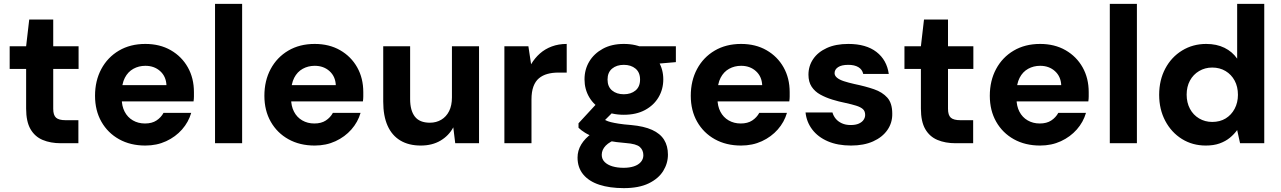

<svg xmlns="http://www.w3.org/2000/svg" viewBox="-20 -740 6617 992"><path d="M294 0Q241 0 200.5 -17Q160 -34 137.5 -73Q115 -112 115 -179V-384H30V-501H115L131 -639H255V-501H386V-384H255V-178Q255 -145 269.5 -132Q284 -119 319 -119H385V0Z M731 12Q654 12 595.5 -20.5Q537 -53 504 -111Q471 -169 471 -245Q471 -323 503.5 -383.5Q536 -444 594.5 -478.5Q653 -513 731 -513Q806 -513 862.5 -480.5Q919 -448 950.5 -392Q982 -336 982 -264Q982 -254 982 -241.5Q982 -229 980 -216H570V-300H840Q838 -345 807.5 -372.5Q777 -400 731 -400Q697 -400 669 -384.5Q641 -369 625 -338Q609 -307 609 -260V-230Q609 -192 624 -163Q639 -134 666.5 -118Q694 -102 729 -102Q765 -102 788.5 -117.5Q812 -133 825 -157H968Q954 -109 920.5 -71Q887 -33 838.5 -10.5Q790 12 731 12Z M1091 0V-720H1231V0Z M1606 12Q1529 12 1470.5 -20.5Q1412 -53 1379 -111Q1346 -169 1346 -245Q1346 -323 1378.5 -383.5Q1411 -444 1469.5 -478.5Q1528 -513 1606 -513Q1681 -513 1737.5 -480.5Q1794 -448 1825.5 -392Q1857 -336 1857 -264Q1857 -254 1857 -241.5Q1857 -229 1855 -216H1445V-300H1715Q1713 -345 1682.5 -372.5Q1652 -400 1606 -400Q1572 -400 1544 -384.5Q1516 -369 1500 -338Q1484 -307 1484 -260V-230Q1484 -192 1499 -163Q1514 -134 1541.5 -118Q1569 -102 1604 -102Q1640 -102 1663.5 -117.5Q1687 -133 1700 -157H1843Q1829 -109 1795.5 -71Q1762 -33 1713.5 -10.5Q1665 12 1606 12Z M2154 12Q2092 12 2048.5 -14Q2005 -40 1982.5 -90.5Q1960 -141 1960 -215V-501H2099V-228Q2099 -169 2123.5 -137.5Q2148 -106 2201 -106Q2234 -106 2260 -121.5Q2286 -137 2300.5 -166Q2315 -195 2315 -237V-501H2455V0H2332L2322 -82Q2299 -39 2256 -13.5Q2213 12 2154 12Z M2586 0V-501H2710L2724 -408Q2743 -440 2769.5 -463.5Q2796 -487 2831 -500Q2866 -513 2908 -513V-365H2864Q2834 -365 2808.5 -358Q2783 -351 2764.5 -335.5Q2746 -320 2736 -293Q2726 -266 2726 -226V0Z M3203 232Q3130 232 3076.5 214.5Q3023 197 2993.5 161.5Q2964 126 2964 74Q2964 38 2983 6.5Q3002 -25 3037.5 -50.5Q3073 -76 3125 -94L3175 -24Q3130 -9 3109.5 12.5Q3089 34 3089 60Q3089 82 3104 97Q3119 112 3144.5 119.5Q3170 127 3202 127Q3232 127 3255 119.5Q3278 112 3291 97Q3304 82 3304 62Q3304 36 3286 19.5Q3268 3 3213 -1Q3163 -5 3123.5 -12.5Q3084 -20 3054 -30.5Q3024 -41 3003 -54Q2982 -67 2969 -80V-103L3077 -220L3175 -189L3047 -61L3089 -130Q3099 -124 3109.5 -118.5Q3120 -113 3136 -109Q3152 -105 3177 -101Q3202 -97 3241 -94Q3307 -88 3349 -69Q3391 -50 3411 -18Q3431 14 3431 59Q3431 104 3406.5 143.5Q3382 183 3331.5 207.5Q3281 232 3203 232ZM3203 -147Q3140 -147 3094.5 -171.5Q3049 -196 3024.5 -237.5Q3000 -279 3000 -330Q3000 -381 3024.5 -422Q3049 -463 3094.5 -488Q3140 -513 3203 -513Q3267 -513 3312.5 -488Q3358 -463 3382.5 -422Q3407 -381 3407 -330Q3407 -279 3382.5 -237.5Q3358 -196 3312.5 -171.5Q3267 -147 3203 -147ZM3203 -253Q3240 -253 3263.5 -272.5Q3287 -292 3287 -329Q3287 -366 3263.5 -385.5Q3240 -405 3203 -405Q3166 -405 3142.5 -385.5Q3119 -366 3119 -329Q3119 -292 3142.5 -272.5Q3166 -253 3203 -253ZM3286 -403 3264 -501H3472V-419Z M3809 12Q3732 12 3673.5 -20.5Q3615 -53 3582 -111Q3549 -169 3549 -245Q3549 -323 3581.5 -383.5Q3614 -444 3672.5 -478.5Q3731 -513 3809 -513Q3884 -513 3940.5 -480.5Q3997 -448 4028.5 -392Q4060 -336 4060 -264Q4060 -254 4060 -241.5Q4060 -229 4058 -216H3648V-300H3918Q3916 -345 3885.5 -372.5Q3855 -400 3809 -400Q3775 -400 3747 -384.5Q3719 -369 3703 -338Q3687 -307 3687 -260V-230Q3687 -192 3702 -163Q3717 -134 3744.5 -118Q3772 -102 3807 -102Q3843 -102 3866.5 -117.5Q3890 -133 3903 -157H4046Q4032 -109 3998.5 -71Q3965 -33 3916.5 -10.5Q3868 12 3809 12Z M4377 12Q4308 12 4257 -10Q4206 -32 4176.5 -71Q4147 -110 4142 -159H4281Q4286 -141 4298 -126.5Q4310 -112 4329.5 -103Q4349 -94 4375 -94Q4401 -94 4417.5 -101.5Q4434 -109 4442 -121Q4450 -133 4450 -146Q4450 -166 4438 -176.5Q4426 -187 4403.5 -194Q4381 -201 4349 -208Q4314 -215 4280 -225.5Q4246 -236 4218 -251.5Q4190 -267 4173.5 -292Q4157 -317 4157 -354Q4157 -399 4181.5 -435Q4206 -471 4252 -492Q4298 -513 4363 -513Q4455 -513 4508.5 -471.5Q4562 -430 4572 -358H4440Q4435 -381 4415 -393Q4395 -405 4363 -405Q4328 -405 4310 -393Q4292 -381 4292 -362Q4292 -349 4304.5 -338.5Q4317 -328 4340 -320.5Q4363 -313 4394 -306Q4452 -294 4495.5 -279Q4539 -264 4564.5 -235.5Q4590 -207 4590 -153Q4591 -106 4565 -68.5Q4539 -31 4491 -9.5Q4443 12 4377 12Z M4917 0Q4864 0 4823.5 -17Q4783 -34 4760.5 -73Q4738 -112 4738 -179V-384H4653V-501H4738L4754 -639H4878V-501H5009V-384H4878V-178Q4878 -145 4892.5 -132Q4907 -119 4942 -119H5008V0Z M5354 12Q5277 12 5218.5 -20.5Q5160 -53 5127 -111Q5094 -169 5094 -245Q5094 -323 5126.5 -383.5Q5159 -444 5217.5 -478.5Q5276 -513 5354 -513Q5429 -513 5485.5 -480.5Q5542 -448 5573.5 -392Q5605 -336 5605 -264Q5605 -254 5605 -241.5Q5605 -229 5603 -216H5193V-300H5463Q5461 -345 5430.5 -372.5Q5400 -400 5354 -400Q5320 -400 5292 -384.5Q5264 -369 5248 -338Q5232 -307 5232 -260V-230Q5232 -192 5247 -163Q5262 -134 5289.5 -118Q5317 -102 5352 -102Q5388 -102 5411.5 -117.5Q5435 -133 5448 -157H5591Q5577 -109 5543.5 -71Q5510 -33 5461.5 -10.5Q5413 12 5354 12Z M5714 0V-720H5854V0Z M6210 12Q6141 12 6086.5 -22Q6032 -56 6000.5 -115.5Q5969 -175 5969 -250Q5969 -326 6000.5 -385.5Q6032 -445 6087.5 -479Q6143 -513 6212 -513Q6266 -513 6306.5 -493Q6347 -473 6372 -437V-720H6512V0H6387L6372 -68Q6356 -46 6334 -28Q6312 -10 6281.5 1Q6251 12 6210 12ZM6243 -110Q6283 -110 6312.5 -128Q6342 -146 6359 -178Q6376 -210 6376 -250Q6376 -292 6359 -323.5Q6342 -355 6312 -373Q6282 -391 6243 -391Q6206 -391 6175.5 -373Q6145 -355 6128 -323.5Q6111 -292 6111 -251Q6111 -210 6128 -178Q6145 -146 6175.5 -128Q6206 -110 6243 -110Z"/></svg>

Font: DM Sans 18pt ExtraBold
Style: Regular
Weight: 800
Designer: Colophon Foundry, Jonny Pinhorn
Foundry: Colophon Foundry
Version: Version 4.004;gftools[0.9.30]